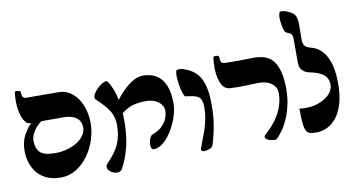

<svg xmlns="http://www.w3.org/2000/svg" viewBox="-86 -1105 2526 1373"><g transform="rotate(-10 1177.0 -419.0)"><path d="M262 12Q203 12 161 -7Q119 -26 92 -58.5Q65 -91 51.5 -132Q38 -173 38 -217Q38 -285 62.5 -331Q87 -377 120 -409H111Q91 -409 74.5 -431.5Q58 -454 48 -494Q38 -534 38 -583Q38 -606 39 -619Q40 -632 43 -647Q44 -652 54.5 -652.5Q65 -653 75.5 -648.5Q86 -644 85 -636Q84 -613 92.5 -603Q101 -593 110 -593Q171 -593 233 -592.5Q295 -592 348 -592Q394 -592 429 -570.5Q464 -549 488.5 -512.5Q513 -476 525.5 -429.5Q538 -383 538 -334Q538 -276 518.5 -215.5Q499 -155 462.5 -103.5Q426 -52 375 -20Q324 12 262 12ZM250 -167Q297 -167 338.5 -178.5Q380 -190 412 -210Q444 -230 462 -257Q480 -284 480 -313Q480 -341 467 -362.5Q454 -384 425 -396.5Q396 -409 349 -409H193Q174 -396 155.5 -375.5Q137 -355 125 -330Q113 -305 113 -281Q113 -227 141.5 -197Q170 -167 250 -167Z M954 -72Q941 -71 935.5 -80.5Q930 -90 930 -104Q930 -119 934 -135.5Q938 -152 945 -164Q952 -176 957 -177Q984 -185 1011.5 -204Q1039 -223 1059 -255.5Q1079 -288 1079 -334Q1079 -352 1065 -372.5Q1051 -393 1023 -407Q995 -421 951 -421Q910 -421 877.5 -414Q845 -407 819.5 -393Q794 -379 770 -361Q762 -353 753.5 -360Q745 -367 739 -379.5Q733 -392 733 -401Q733 -411 746 -434Q759 -457 782.5 -486Q806 -515 836 -542Q866 -569 898.5 -586.5Q931 -604 964 -604Q1021 -604 1062 -579Q1103 -554 1124.5 -502Q1146 -450 1146 -369Q1146 -335 1135 -294.5Q1124 -254 1105 -215Q1086 -176 1061.5 -144Q1037 -112 1009 -92.5Q981 -73 954 -72ZM700 29Q691 43 674 46Q657 49 639.5 42.5Q622 36 609.5 24Q597 12 596 -3.5Q595 -19 612 -35Q647 -71 671.5 -108Q696 -145 708.5 -189Q721 -233 721 -289Q721 -351 690.5 -396.5Q660 -442 606 -491Q593 -501 597.5 -518.5Q602 -536 617.5 -555Q633 -574 652 -588.5Q671 -603 687 -608.5Q703 -614 710 -604Q724 -585 740 -547Q756 -509 767 -450Q778 -391 778 -308Q778 -204 758 -122Q738 -40 700 29Z M1302 4Q1295 4 1287 -0.5Q1279 -5 1283 -18Q1289 -37 1301 -66Q1313 -95 1326 -132.5Q1339 -170 1348.5 -213.5Q1358 -257 1358 -303Q1358 -353 1341 -373.5Q1324 -394 1272 -400Q1264 -402 1255.5 -403Q1247 -404 1239 -405Q1232 -406 1224.5 -426Q1217 -446 1211 -475.5Q1205 -505 1202.5 -534.5Q1200 -564 1203 -584Q1206 -604 1217 -604Q1228 -604 1238.5 -603.5Q1249 -603 1261 -598Q1311 -582 1344.5 -550.5Q1378 -519 1395.5 -462.5Q1413 -406 1413 -313Q1413 -235 1402.5 -170.5Q1392 -106 1370 -32Q1364 -11 1341 -3.5Q1318 4 1302 4Z M1484 -646Q1485 -650 1494.5 -651.5Q1504 -653 1514.5 -650.5Q1525 -648 1525 -640Q1526 -618 1531 -605.5Q1536 -593 1552 -592Q1578 -591 1604.5 -590.5Q1631 -590 1668.5 -590.5Q1706 -591 1764 -592Q1810 -593 1846 -581Q1882 -569 1906.5 -539Q1931 -509 1944.5 -458.5Q1958 -408 1958 -332Q1958 -274 1947 -222Q1936 -170 1918.5 -127.5Q1901 -85 1879 -52.5Q1857 -20 1835 3Q1828 13 1809.5 12.5Q1791 12 1773 5Q1755 -2 1748 -13Q1741 -24 1755 -36Q1779 -58 1804.5 -85.5Q1830 -113 1851.5 -148Q1873 -183 1886.5 -224.5Q1900 -266 1900 -315Q1900 -339 1885.5 -361Q1871 -383 1839 -397Q1807 -411 1756 -409Q1723 -408 1690.5 -406.5Q1658 -405 1626 -405Q1594 -405 1564 -407Q1534 -408 1516 -430Q1498 -452 1489 -487Q1480 -522 1479 -563.5Q1478 -605 1484 -646Z M2026 -177Q2040 -176 2048 -175Q2056 -174 2071 -174Q2116 -174 2153 -185.5Q2190 -197 2217.5 -215.5Q2245 -234 2260 -258Q2275 -282 2275 -308Q2275 -355 2240.5 -382Q2206 -409 2137 -421Q2113 -426 2092.5 -445.5Q2072 -465 2072 -502Q2072 -530 2072 -557.5Q2072 -585 2072 -612.5Q2072 -640 2072 -668Q2072 -701 2063 -710.5Q2054 -720 2038 -725Q2023 -730 2016.5 -741.5Q2010 -753 2004 -789Q2000 -809 1999 -831Q1998 -853 2001.5 -869Q2005 -885 2016 -885Q2035 -886 2058.5 -876.5Q2082 -867 2098 -856Q2115 -844 2121.5 -822Q2128 -800 2128 -775Q2128 -746 2127.5 -710Q2127 -674 2127 -655Q2127 -635 2137 -618Q2147 -601 2183 -592Q2253 -575 2291.5 -503Q2330 -431 2330 -309Q2330 -220 2311 -158Q2292 -96 2261 -58.5Q2230 -21 2192.5 -4.5Q2155 12 2118 12Q2090 12 2072 7.5Q2054 3 2044 -14.5Q2034 -32 2030 -71Q2026 -110 2026 -177Z"/></g></svg>

Font: Noto Rashi Hebrew ExtraBold
Style: Regular
Weight: 800
Version: Version 1.006